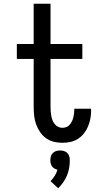

<svg xmlns="http://www.w3.org/2000/svg" viewBox="-20 -755 540 1026"><path d="M313 8Q290 8 267.5 2.5Q245 -3 226 -16.5Q207 -30 194 -49.5Q181 -69 173 -91Q165 -113 162.5 -136Q160 -159 160 -183V-440H70V-520H160V-735H250V-520H420V-440H250V-183Q250 -171 251 -159Q252 -147 254 -135.5Q256 -124 260.5 -112.5Q265 -101 272.5 -92Q280 -83 290.5 -77.5Q301 -72 313 -72Q324 -72 334.5 -76Q345 -80 352 -88Q359 -96 364 -106Q369 -116 371.5 -126Q374 -136 375.5 -147Q377 -158 377 -169V-174H466Q466 -172 466.5 -169.5Q467 -167 467 -164Q467 -143 463 -121.5Q459 -100 450.5 -79.5Q442 -59 428.5 -42Q415 -25 396.5 -13Q378 -1 356.5 3.5Q335 8 313 8ZM291 251 250 213Q263 200 272.5 184.5Q282 169 287 152Q279 150 271 145.5Q263 141 258 134Q253 127 251 118.5Q249 110 249 101Q249 90 252 80Q255 70 262.5 62.5Q270 55 280.5 52Q291 49 301 49Q311 49 321.5 52Q332 55 339.5 62.5Q347 70 350 80Q353 90 353 101Q353 122 349.5 142.5Q346 163 338 182.5Q330 202 318 219Q306 236 291 251Z"/></svg>

Font: Iosevka SS18 Medium
Style: Regular
Weight: 500
Monospace: yes
Designer: Belleve Invis
Foundry: Belleve Invis
Version: Version 25.1.1; ttfautohint (v1.8.4)